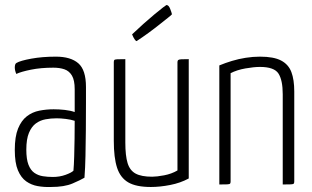

<svg xmlns="http://www.w3.org/2000/svg" viewBox="-20 -736 1243 766"><path d="M183 10Q156 11 130.5 6.5Q105 2 84.5 -12.5Q64 -27 51.5 -56.5Q39 -86 39 -138Q39 -191 52 -223Q65 -255 87 -272Q109 -289 137 -294.5Q165 -300 194 -300Q216 -300 238.5 -297.5Q261 -295 278 -289Q278 -289 278 -306Q278 -323 278 -344.5Q278 -366 278 -380Q278 -416 267 -434.5Q256 -453 237 -459.5Q218 -466 193 -466Q143 -466 103.5 -458Q64 -450 45 -441Q42 -448 40.5 -454.5Q39 -461 39 -467Q39 -473 40.5 -478Q42 -483 46 -485Q61 -494 105 -502Q149 -510 203 -510Q262 -510 292.5 -483.5Q323 -457 323 -389V-327Q323 -270 322.5 -216Q322 -162 321 -114Q320 -66 317 -27Q302 -18 269.5 -4Q237 10 183 10ZM191 -30Q218 -30 241.5 -38.5Q265 -47 273 -55Q275 -78 276 -111.5Q277 -145 277.5 -182.5Q278 -220 278 -254Q263 -259 242.5 -261.5Q222 -264 206 -264Q183 -264 161.5 -260Q140 -256 123 -243.5Q106 -231 95.5 -206Q85 -181 85 -139Q85 -101 93.5 -79Q102 -57 117 -46.5Q132 -36 151 -33Q170 -30 191 -30Z M582 10Q523 10 491.5 -8.5Q460 -27 447 -67Q434 -107 434 -174V-488Q434 -494 436 -496.5Q438 -499 447.5 -499.5Q457 -500 480 -500V-167Q480 -115 489 -85.5Q498 -56 521 -43.5Q544 -31 587 -31Q605 -31 634.5 -36.5Q664 -42 688 -56V-488Q688 -494 691 -496.5Q694 -499 703.5 -499.5Q713 -500 733 -500V-24Q700 -6 659 2Q618 10 582 10ZM525 -572Q522 -572 517.5 -578.5Q513 -585 510 -592Q507 -599 507 -599Q529 -620 552.5 -641Q576 -662 596.5 -679Q617 -696 630 -706Q643 -716 644 -716Q653 -716 659 -700.5Q665 -685 666 -679Q664 -676 650 -665Q636 -654 616 -638Q596 -622 572 -604.5Q548 -587 525 -572Z M855 0V-475Q879 -485 905.5 -493Q932 -501 960.5 -505.5Q989 -510 1017 -510Q1072 -510 1101.5 -494.5Q1131 -479 1142.5 -448.5Q1154 -418 1154 -371V-12Q1154 -6 1152 -3.5Q1150 -1 1140.5 -0.5Q1131 0 1108 0V-360Q1108 -416 1091 -442.5Q1074 -469 1017 -469Q993 -469 959 -463Q925 -457 900 -444V-12Q900 -6 898 -3.5Q896 -1 886.5 -0.5Q877 0 855 0Z"/></svg>

Font: Yanone Kaffeesatz ExtraLight Light
Style: Regular
Weight: 300
Version: Version 2.003